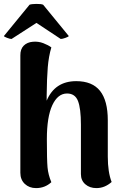

<svg xmlns="http://www.w3.org/2000/svg" viewBox="-39 -945 630 980"><path d="M145 15.1Q110.4 15.1 87.6 -6.3Q64.9 -27.8 64.9 -63V-662.1Q64.5 -694.3 82 -711.9Q99.6 -729.5 128.9 -731.9Q156.7 -734.4 182.1 -724.6Q207.5 -714.8 223.1 -703.1Q209.5 -657.7 204.8 -601.6Q200.2 -545.4 199.2 -458V-431.2Q241.2 -530.8 350.1 -530.8Q432.1 -530.8 471.7 -481Q511.2 -431.2 511.2 -331.1V-146Q511.2 -66.4 530.8 -16.1Q495.6 15.1 453.1 15.1Q418.9 15.1 396.5 -4.4Q374 -23.9 374 -56.2V-309.1Q374 -391.1 359.1 -429.4Q344.2 -467.8 303.2 -467.8Q255.9 -467.8 228 -408Q200.2 -348.1 200.2 -234.9Q200.2 -128.4 203.6 -90.8Q207 -53.2 223.1 -15.1Q190.4 15.1 145 15.1ZM-19 -761.2 111.8 -920.9Q121.6 -924.8 146.5 -925Q171.4 -925.3 181.2 -920.9L312 -761.2Q311.5 -757.8 295.7 -752Q279.8 -746.1 271 -746.1L147 -828.1L20 -746.1Q11.7 -746.1 -3.4 -752Q-18.6 -757.8 -19 -761.2Z"/></svg>

Font: Arima
Style: Bold
Weight: 700
Designer: Joana Correia and Natanael Gama
Foundry: NDISCOVER
Version: Version 1.100;Glyphs 3.1.2 (3151)